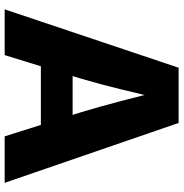

<svg xmlns="http://www.w3.org/2000/svg" viewBox="-2 -766 768 803"><g transform="rotate(90 381.5 -364.0)"><path d="M18.6 0 262.7 -727.5H493.7L744.1 0H549.8L449.2 -318.4Q425.3 -397.9 402.3 -485.6Q379.4 -573.2 356.4 -669.4H397Q374 -573.2 352.8 -485.4Q331.5 -397.5 308.1 -318.4L210 0ZM184.6 -151.4V-284.2H577.6V-151.4Z"/></g></svg>

Font: Inter 18pt ExtraBold
Style: Regular
Weight: 800
Designer: Rasmus Andersson
Foundry: rsms
Version: Version 4.001;git-66647c0bb